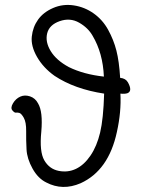

<svg xmlns="http://www.w3.org/2000/svg" viewBox="-20 -726 570 767"><path d="M491 -397Q510 -363 490 -354Q480 -350 461 -352Q465 -280 447 -199Q414 -45 302 6Q230 37 165 3Q132 -13 110 -52.5Q88 -92 86 -129Q84 -166 84.5 -202Q85 -238 75 -255.5Q65 -273 57 -275Q49 -277 43.5 -276Q38 -275 29.5 -285Q21 -295 32 -313.5Q43 -332 61 -340Q79 -348 100 -341Q121 -334 132 -313Q152 -280 145 -200Q137 -120 157 -85.5Q177 -51 214 -43.5Q251 -36 283.5 -51.5Q316 -67 341.5 -104.5Q367 -142 380 -196.5Q393 -251 396 -352Q278 -370 198 -423Q153 -455 128 -498.5Q103 -542 107 -580Q111 -618 132 -647.5Q153 -677 192 -694Q231 -711 274.5 -704.5Q318 -698 354 -672.5Q390 -647 412 -607Q434 -567 445 -524Q456 -481 460 -415Q482 -413 491 -397ZM395 -420Q391 -514 350 -583Q332 -615 296 -635.5Q260 -656 218.5 -641.5Q177 -627 168.5 -593Q160 -559 182.5 -522Q205 -485 255 -458Q314 -429 395 -420Z"/></svg>

Font: LXGW WenKai
Style: Regular
Weight: 400
Designer: LXGW / Fontworks Inc.
Foundry: LXGW / Fontworks Inc.
Version: Version 1.520; June 14, 2025